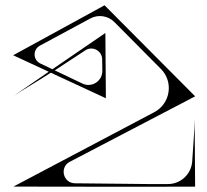

<svg xmlns="http://www.w3.org/2000/svg" viewBox="-20 -714 788 730"><path d="M710.8 -100.8C707.7 -52.1 667.2 -14.2 618.4 -14.2C595 -14.2 571.6 -14.2 548.3 -14.2C487.4 -15.2 375.2 -15.6 264.9 -17.1C219.8 -17.7 205.4 -78.1 245.4 -98.9C405.9 -182.5 598.1 -282.9 710.6 -341.8C714.4 -343.8 718.2 -345.8 722.1 -347.8C719 -350.8 716 -353.9 712.9 -356.9C602.7 -467.6 492.5 -578.3 382.4 -689C380.7 -690.6 379.1 -692.3 377.5 -693.9C375.4 -692.8 373.4 -691.7 371.4 -690.6C262.3 -630.9 153.2 -571.2 44.2 -511.6C39.5 -509 34.8 -506.4 30.1 -503.9C34.9 -501.7 39.7 -499.4 44.6 -497.2C84.8 -478.5 125 -459.9 165.3 -441.2C117.2 -408.2 70.9 -376.4 32.7 -349.9C71.8 -375.5 123.4 -405.1 173.1 -437.6C240 -406.6 306.9 -375.5 373.9 -344.5C376.8 -343.1 379.6 -341.8 382.5 -340.4C382.5 -343.6 382.5 -346.8 382.5 -349.9C381.9 -426.8 381.3 -503.6 380.7 -580.5C380.7 -583.2 380.7 -585.9 380.7 -588.6C323.9 -549.7 250.3 -499.4 179.2 -450.7C163.9 -458.1 148.5 -465.4 133.1 -472.8C105.1 -486.1 104.2 -525.6 131.5 -540.3C195.4 -574.8 259.3 -609.2 323.2 -643.7C353.4 -660 390.7 -654.4 414.9 -630.1C473.9 -570.7 532.8 -511.3 591.8 -451.9C640.8 -402.6 628.1 -319.9 566.6 -287.5C391.2 -195.1 166 -76.1 30.9 -4.5C41.2 -4.5 51.4 -4.5 61.7 -4.5C148.5 -4.3 347.4 -3.9 476 -3.9C507.2 -3.9 534.3 -3.9 554.7 -4C609.4 -4.1 664.2 -4.3 719 -4.4C719.9 -4.4 720.9 -4.4 721.8 -4.4C721.8 -4.4 721.8 -7.2 721.8 -7.2C721.7 -70.1 720.6 -197 720.1 -260C719.5 -220.5 714.5 -157.7 710.8 -100.8ZM368.4 -488.8C368.6 -474.2 368.9 -459.5 369.1 -444.9C369.7 -405.6 328.8 -379.3 293.4 -396.3C258.3 -413 223.3 -429.7 188.3 -446.4C229.8 -473.6 268.3 -498.9 304.5 -522.7C331.7 -540.5 367.9 -521.4 368.4 -488.8Z"/></svg>

Font: Stal Type
Style: Glyph
Weight: 400
Version: Version 1.0